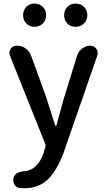

<svg xmlns="http://www.w3.org/2000/svg" viewBox="-20 -798 584 1051"><path d="M393.6 -651.4Q366.2 -651.4 348.6 -669.4Q331.1 -687.5 331.1 -714.8Q331.1 -742.2 348.6 -760.3Q366.2 -778.3 393.6 -778.3Q421.9 -778.3 439.9 -760.3Q458 -742.2 458 -714.8Q458 -687.5 439.9 -669.4Q421.9 -651.4 393.6 -651.4ZM106.4 -714.8Q106.4 -742.2 124 -760.3Q141.6 -778.3 168.9 -778.3Q196.3 -778.3 214.4 -760.3Q232.4 -742.2 232.4 -714.8Q232.4 -687.5 214.4 -669.4Q196.3 -651.4 168.9 -651.4Q141.6 -651.4 124 -669.4Q106.4 -687.5 106.4 -714.8ZM474.6 -547.9Q495.1 -547.9 507.8 -530.3Q514.6 -519.5 514.6 -507.8Q514.6 -502 512.7 -494.1L329.1 35.2Q293.9 131.8 243.7 182.1Q193.4 232.4 112.3 232.4Q99.6 232.4 87.9 231.4Q69.3 229.5 59.6 212.9Q52.7 201.2 52.7 188.5Q52.7 182.6 53.7 176.8Q58.6 159.2 74.2 149.9Q89.8 140.6 110.4 139.6Q186.5 135.7 219.7 36.1L228.5 5.9Q231.4 -1 228.5 -7.8L34.2 -494.1Q31.2 -502 31.2 -508.8Q31.2 -519.5 38.1 -530.3Q49.8 -547.9 70.3 -547.9H73.2Q99.6 -547.9 120.6 -532.7Q141.6 -517.6 150.4 -493.2L233.4 -264.6Q239.3 -245.1 255.9 -192.4Q272.5 -139.6 282.2 -111.3Q283.2 -109.4 285.6 -109.4Q288.1 -109.4 289.1 -112.3L331.1 -264.6L402.3 -494.1Q410.2 -517.6 430.2 -532.7Q450.2 -547.9 474.6 -547.9Z"/></svg>

Font: Gen Jyuu Gothic P Medium
Style: Regular
Weight: 500
Designer: [Source Han Sans]
Ryoko NISHIZUKA  (kana & ideographs); Paul D. Hunt (Latin, Greek & Cyrillic); Wenlong ZHANG  (bopomofo
Version: Version 1.002.20150607